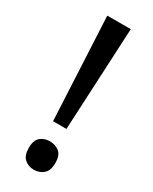

<svg xmlns="http://www.w3.org/2000/svg" viewBox="-191 -761 654 821"><g transform="rotate(30 136.0 -350.0)"><path d="M169 -207H103L78 -714H194ZM70 -57Q70 -95 89 -110.5Q108 -126 135 -126Q162 -126 181.5 -110.5Q201 -95 201 -57Q201 -19 181.5 -2.5Q162 14 135 14Q108 14 89 -2.5Q70 -19 70 -57Z"/></g></svg>

Font: Noto Sans Kayah Li Medium
Style: Regular
Weight: 500
Designer: Monotype Design Team, Sérgio Martins
Foundry: Monotype Imaging Inc.
Version: Version 2.002; ttfautohint (v1.8.4.7-5d5b)